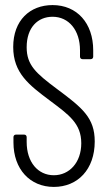

<svg xmlns="http://www.w3.org/2000/svg" viewBox="-20 -728 426 756"><path d="M192 8C286 8 353 -61 353 -171C353 -264 305 -303 204 -378C121 -440 85 -472 85 -542C85 -620 129 -662 187 -662C251 -662 295 -609 295 -530V-505C295 -499 299 -495 305 -495H337C343 -495 347 -499 347 -505V-530C347 -637 283 -708 187 -708C98 -708 32 -648 32 -543C32 -440 95 -393 175 -333C251 -276 300 -242 300 -164C300 -88 253 -38 192 -38C129 -38 85 -90 85 -169V-188C85 -194 81 -198 75 -198H43C37 -198 33 -194 33 -188V-167C33 -62 98 8 192 8Z"/></svg>

Font: Barlow Condensed Light
Style: Regular
Weight: 300
Width: 3
Designer: Jeremy Tribby
Foundry: Tribby Type
Version: Version 1.422;hotconv 1.0.109;makeotfexe 2.5.65596